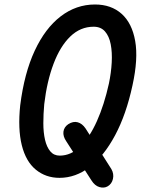

<svg xmlns="http://www.w3.org/2000/svg" viewBox="-20 -792 627 855"><path d="M245 0Q184 0 139.5 -36.5Q95 -73 77 -145.5Q59 -218 70 -323Q88 -466 134.5 -566Q181 -666 250 -719Q319 -772 403 -772Q475 -772 521.5 -730.5Q568 -689 582 -609.5Q596 -530 570 -412Q542 -282 492.5 -189.5Q443 -97 380 -48.5Q317 0 245 0ZM246 -99Q296 -99 337.5 -139.5Q379 -180 411.5 -252.5Q444 -325 465 -420Q475 -468 477.5 -513.5Q480 -559 473 -595Q466 -631 447.5 -652Q429 -673 397 -673Q338 -673 293 -629.5Q248 -586 218.5 -508Q189 -430 177 -328Q173 -284 173 -243Q173 -202 180.5 -169.5Q188 -137 204 -118Q220 -99 246 -99ZM459 38Q443 47 422.5 41Q402 35 387 11L275 -163Q260 -185 262.5 -205.5Q265 -226 284 -239Q306 -253 326 -247.5Q346 -242 361 -220L476 -39Q488 -18 483 4.5Q478 27 459 38Z"/></svg>

Font: Edu TAS Beginner SemiBold
Style: Regular
Weight: 600
Version: Version 1.003